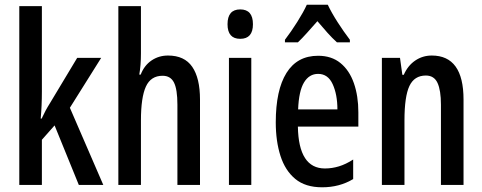

<svg xmlns="http://www.w3.org/2000/svg" viewBox="-20 -786 2050 816"><path d="M158 -397Q158 -337 153 -282H157Q173 -317 192 -347L308 -540H410L277 -328L419 0H315L212 -253L158 -192V0H62V-760H158Z M579 -559Q579 -509 572 -469H578Q593 -508 624 -529Q655 -550 694 -550Q764 -550 797 -502Q830 -454 830 -363V0H734V-341Q734 -406 719.5 -435Q705 -464 671 -464Q621 -464 600 -418Q579 -372 579 -274V0H483V-760H579Z M1001 -746Q1055 -746 1055 -683Q1055 -621 1001 -621Q947 -621 947 -683Q947 -746 1001 -746ZM1048 -540V0H953V-540Z M1332 -549Q1389 -549 1427 -518Q1465 -487 1484 -432.5Q1503 -378 1503 -309V-248H1246Q1249 -70 1361 -70Q1391 -70 1420.5 -79Q1450 -88 1481 -108V-25Q1423 10 1349 10Q1278 10 1235 -25.5Q1192 -61 1172 -123.5Q1152 -186 1152 -266Q1152 -403 1197.5 -476Q1243 -549 1332 -549ZM1332 -472Q1294 -472 1272 -435.5Q1250 -399 1247 -321H1414Q1414 -384 1394 -428Q1374 -472 1332 -472ZM1373 -766Q1389 -732 1415 -691.5Q1441 -651 1467 -617V-606H1412Q1392 -624 1371.5 -647Q1351 -670 1329 -696Q1306 -670 1284.5 -646Q1263 -622 1246 -606H1191V-617Q1217 -651 1243.5 -693Q1270 -735 1284 -766Z M1815 -550Q1950 -550 1950 -363V0H1854V-341Q1854 -402 1839.5 -433.5Q1825 -465 1790 -465Q1741 -465 1720 -420.5Q1699 -376 1699 -274V0H1603V-540H1680L1690 -468H1696Q1713 -507 1744.5 -528.5Q1776 -550 1815 -550Z"/></svg>

Font: Noto Sans Thai ExtCond Med
Style: Regular
Weight: 500
Width: 2
Designer: Monotype Design Team
Foundry: Monotype Imaging Inc.
Version: Version 2.002; ttfautohint (v1.8.4.7-5d5b)